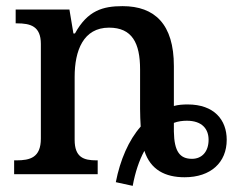

<svg xmlns="http://www.w3.org/2000/svg" viewBox="-20 -567 777 625"><path d="M357 26 412 38C420 -6 433 -45 450 -76C470 -14 518 10 581 10C666 10 718 -38 718 -112C718 -177 677 -227 591 -227C576 -227 560 -226 546 -222V-352C546 -488 484 -547 379 -547C315 -547 265 -533 224 -458H219L206 -536H31V-491H35C79 -491 113 -482 113 -424V-116C113 -54 78 -45 33 -45H26V0H298V-45H294C252 -45 223 -55 223 -112V-317C223 -402 251 -477 335 -477C410 -477 436 -427 436 -341V-213C436 -192 437 -173 438 -155C399 -111 371 -46 357 26ZM605 -50C566 -50 547 -73 546 -139V-167C559 -172 574 -174 588 -174C639 -174 659 -146 659 -112C659 -73 637 -50 605 -50Z"/></svg>

Font: Noto Serif Medium
Style: Regular
Weight: 500
Designer: Monotype Design Team
Foundry: Monotype Imaging Inc.
Version: Version 2.013